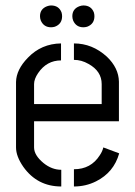

<svg xmlns="http://www.w3.org/2000/svg" viewBox="-20 -676 490 696"><path d="M125 -617.2Q125 -643.6 150.4 -653.3Q158.2 -656.2 165 -656.2Q193.4 -656.2 203.1 -630.9Q205.1 -624 205.1 -617.2Q205.1 -588.9 178.7 -579.1Q171.9 -577.1 165 -577.1Q138.7 -577.1 127.9 -601.6Q125 -609.4 125 -617.2ZM242.2 -617.2Q242.2 -643.6 267.6 -653.3Q275.4 -656.2 282.2 -656.2Q310.5 -656.2 320.3 -630.9Q322.3 -624 322.3 -617.2Q322.3 -588.9 295.9 -579.1Q289.1 -577.1 282.2 -577.1Q255.9 -577.1 245.1 -601.6Q242.2 -609.4 242.2 -617.2ZM38.1 -141.6V-378.9Q39.1 -423.8 81.1 -466.8Q129.9 -517.6 201.2 -518.6V-457Q149.4 -457 118.2 -411.1Q103.5 -389.6 103.5 -371.1V-298.8H348.6V-371.1Q348.6 -418 300.8 -444.3Q275.4 -459 248 -459V-518.6Q314.5 -518.6 367.2 -470.7Q410.2 -429.7 411.1 -379.9V-236.3H103.5V-141.6Q103.5 -113.3 137.7 -85Q168 -60.5 202.1 -60.5V0Q115.2 0 64.5 -71.3Q38.1 -109.4 38.1 -141.6ZM248 0V-62.5Q309.6 -62.5 341.8 -113.3Q351.6 -127.9 354.5 -141.6L412.1 -120.1Q392.6 -50.8 328.1 -18.6Q291 0 248 0Z"/></svg>

Font: Post No Bills Colombo
Style: Medium
Weight: 600
Designer: Kosala Senevirathne, Siva Puranthara, Lasantha Premarathna, Tharique Azeez
Foundry: Mooniak
Version: Version 1.220 ; ttfautohint (v1.5)